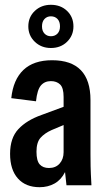

<svg xmlns="http://www.w3.org/2000/svg" viewBox="-20 -772 436 800"><path d="M145 8Q87 8 54.5 -28.5Q22 -65 22 -131Q22 -197 56.5 -234Q91 -271 153 -293L245 -327V-368Q245 -406 230.5 -420Q216 -434 192 -434Q166 -434 150.5 -416Q135 -398 130 -350L27 -363Q35 -440 77.5 -480.5Q120 -521 197 -521Q357 -521 357 -355V-130Q357 -105 357.5 -79Q358 -53 361 0H257L251 -55Q235 -23 207.5 -7.5Q180 8 145 8ZM132 -140Q132 -102 145.5 -87Q159 -72 184 -72Q212 -72 228.5 -90.5Q245 -109 245 -138V-251L195 -230Q166 -217 149 -198Q132 -179 132 -140ZM192 -572Q152 -572 125 -598Q98 -624 98 -662Q98 -701 125 -726.5Q152 -752 192 -752Q233 -752 259.5 -726.5Q286 -701 286 -662Q286 -624 259.5 -598Q233 -572 192 -572ZM192 -621Q209 -621 219.5 -632Q230 -643 230 -662Q230 -682 219.5 -693Q209 -704 192 -704Q176 -704 165.5 -693Q155 -682 155 -662Q155 -643 165.5 -632Q176 -621 192 -621Z"/></svg>

Font: Special Gothic Condensed One
Style: Regular
Weight: 400
Designer: Alistair McCready
Foundry: Monolith
Version: Version 1.010; ttfautohint (v1.8.4.7-5d5b)